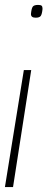

<svg xmlns="http://www.w3.org/2000/svg" viewBox="-29 -554 211 781"><path d="M98 -269 24 207H-9L68 -269ZM144 -518Q142 -497 137 -489.5Q132 -482 116 -482Q96 -482 97 -498Q99 -519 104 -526.5Q109 -534 126 -534Q137 -534 140.5 -530.5Q144 -527 144 -518Z"/></svg>

Font: Georama SemiCondensed ExtraLight
Style: Italic
Weight: 200
Width: 4
Italic angle: -9°
Designer: Jean-Baptiste Levee
Foundry: Production Type
Version: Version 1.000